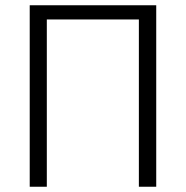

<svg xmlns="http://www.w3.org/2000/svg" viewBox="-20 -710 706 730"><path d="M574 -690H93V0H158V-636H508V0H574Z"/></svg>

Font: SnT
Style: Regular
Weight: 300
Designer: Natanael Gama
Version: Version 1.001;PS 001.001;hotconv 1.0.70;makeotf.lib2.5.58329